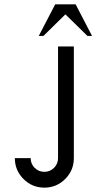

<svg xmlns="http://www.w3.org/2000/svg" viewBox="-20 -860 447 890"><path d="M185.5 9.8Q128.9 9.8 88.9 -30.3Q48.8 -70.3 48.8 -127H122.1Q122.1 -100.6 140.6 -82Q159.2 -63.5 185.5 -63.5Q211.9 -63.5 230.5 -82Q249 -100.6 249 -127V-644.5H322.3V-127Q322.3 -70.3 282.2 -30.3Q242.2 9.8 185.5 9.8ZM406.7 -693.4H385.3L283.2 -793.5L181.2 -693.4H159.7L235.8 -839.8H330.6Z"/></svg>

Font: Catrinity
Style: Regular
Weight: 400
Designer: Alexander Lange
Foundry: High-Logic / Made with FontCreator
Version: Version 2.090;May 20, 2024;FontCreator 15.0.0.2974 64-bit